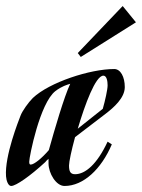

<svg xmlns="http://www.w3.org/2000/svg" viewBox="-69 -610 471 637"><path d="M145 7C208 7 267 -49 302 -131L288 -140C253 -65 214 -32 180 -32C164 -32 160 -42 160 -61C160 -73 168 -111 180 -155L282 -233C308 -253 345 -285 345 -321C345 -355 331 -381 310 -381C230 -381 95 -337 40 -285C25 -270 5 -242 -1 -226C-7 -210 -54 -93 -49 -25C-48 -11 -42 7 -32 7C-16 7 31 -26 81 -72C84 -76 88 -80 92 -83V-68C92 -35 117 7 145 7ZM33 -64C28 -64 28 -69 28 -74C28 -89 63 -268 115 -308C136 -324 154 -329 164 -332C144 -290 112 -180 93 -112C70 -85 44 -64 33 -64ZM274 -359C285 -359 288 -341 288 -327C288 -313 280 -277 272 -249L189 -183C213 -264 248 -359 274 -359ZM338 -590 189 -434 199 -421 382 -536Z"/></svg>

Font: Romanesco
Style: Regular
Weight: 400
Designer: Astigmatic (AOETI)
Foundry: Astigmatic (AOETI)
Version: Version 1.000